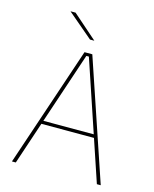

<svg xmlns="http://www.w3.org/2000/svg" viewBox="-122 -905 792 987"><g transform="rotate(15 274.0 -412.0)"><path d="M38 0 253 -639H294.5L510.5 0H490L280.5 -623H267L58.5 0ZM127 -226V-243.5H421V-226ZM156 -823.5 286 -709.5V-709H263.5L130 -822.5V-823.5Z"/></g></svg>

Font: Anek Gujarati Medium Thin
Style: Regular
Weight: 250
Version: Version 1.003